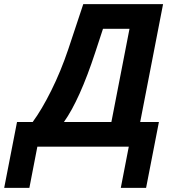

<svg xmlns="http://www.w3.org/2000/svg" viewBox="-91 -708 833 927"><path d="M89.4 0 50.8 199.2H-70.8L-8.8 -119.1H66.9Q110.4 -178.2 156.5 -270.8Q202.6 -363.3 238.8 -470.7L311 -688H696.3L585.9 -119.1H676.3L614.3 199.2H492.2L530.8 0ZM217.8 -119.1H446.8L534.2 -568.8H406.2L368.7 -454.6Q293.5 -225.6 217.8 -119.1Z"/></svg>

Font: Arimo
Style: Bold Italic
Weight: 700
Italic angle: -12°
Designer: Steve Matteson
Foundry: Monotype Imaging Inc.
Version: Version 1.33